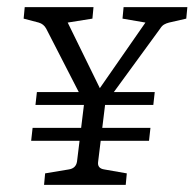

<svg xmlns="http://www.w3.org/2000/svg" viewBox="-20 -516 543 536"><path d="M71 -159H400L396 -123H67ZM83 -259H412L408 -223H79ZM223 -214 109 -436Q102 -449 88 -453L46 -464L49 -496H241L238 -464L169 -453L267 -253H247L386 -453L322 -464L325 -496H503L500 -464L452 -453Q444 -451 438 -447.5Q432 -444 427 -436L265 -214ZM103 0 106 -32 172 -43Q192 -46 195 -65L217 -245H276L254 -65Q251 -46 271 -43L334 -32L331 0Z"/></svg>

Font: Rasa Light
Style: Italic
Weight: 300
Italic angle: -7.10001°
Designer: Anna Giedrys (Yrsa+Rasa design), David Brezina (Yrsa art-direction, Rasa art-direction, design)
Foundry: Rosetta Type Foundry
Version: Version 2.004